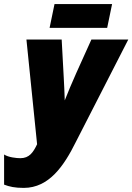

<svg xmlns="http://www.w3.org/2000/svg" viewBox="-33 -907 646 937"><path d="M209 -771H490L514 -887H233ZM83 10C207 10 280 -99 337 -214L593 -714H413L339 -550C317 -501 298 -455 283 -417C282 -442 280 -505 278 -530L268 -714H96L148 -203C129 -163 110 -135 66 -135C48 -135 8 -139 -13 -153V-6C13 4 39 10 83 10Z"/></svg>

Font: Noto Sans UI Condensed Black
Style: Italic
Weight: 900
Width: 3
Italic angle: -192°
Designer: Monotype Design Team
Foundry: Monotype Imaging Inc.
Version: Version 1.901